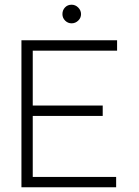

<svg xmlns="http://www.w3.org/2000/svg" viewBox="-20 -795 590 815"><path d="M71 0V-624H477V-580H119V-347H416V-303H119V-44H473V0ZM284 -696Q268 -696 256.5 -707.5Q245 -719 245 -735Q245 -752 256 -763.5Q267 -775 284 -775Q300 -775 312 -763Q324 -751 324 -735Q324 -719 312 -707.5Q300 -696 284 -696Z"/></svg>

Font: Inconsolata SemiExpanded Light
Style: Regular
Weight: 300
Width: 6
Monospace: yes
Designer: Raph Levien, Cyreal, Brenton Simpson
Foundry: Raph Levien, Cyreal, Google
Version: Version 3.001; ttfautohint (v1.8.2.53-6de2)